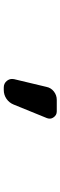

<svg xmlns="http://www.w3.org/2000/svg" viewBox="336 -1170 327 1040"><g transform="rotate(90 500.0 -649.5)"><path d="M583 -793Q603.5 -793 615.2 -775.4Q622.1 -765.6 622.1 -754.9Q622.1 -747.1 619.1 -739.3L545.9 -559.6Q536.1 -535.2 514.6 -520.5Q493.2 -505.9 466.8 -505.9H453.1Q430.7 -505.9 417 -523.4Q407.2 -536.1 407.2 -550.8Q407.2 -556.6 408.2 -561.5L450.2 -737.3Q455.1 -761.7 475.1 -777.3Q495.1 -793 520.5 -793Z"/></g></svg>

Font: Gen Jyuu Gothic Monospace Bold
Style: Bold
Weight: 700
Designer: [Source Han Sans]
Ryoko NISHIZUKA  (kana & ideographs); Paul D. Hunt (Latin, Greek & Cyrillic); Wenlong ZHANG  (bopomofo
Version: Version 1.002.20150607